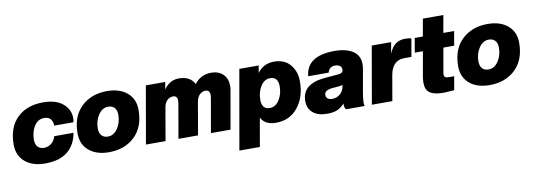

<svg xmlns="http://www.w3.org/2000/svg" viewBox="-64 -1087 4721 1699"><g transform="rotate(-10 2297.0 -238.0)"><path d="M263 10Q150 10 83 -47Q16 -104 16 -202Q16 -356 102.5 -441Q189 -526 337 -526Q451 -526 513.5 -473.5Q576 -421 576 -342Q576 -330 572 -306H399Q399 -341 380.5 -364.5Q362 -388 323 -388Q266 -388 233 -337Q200 -286 200 -214Q200 -172 220.5 -150Q241 -128 277 -128Q310 -128 339.5 -148.5Q369 -169 383 -214H556Q538 -109 466 -49.5Q394 10 263 10Z M851 -128Q903 -128 938.5 -180Q974 -232 974 -302Q974 -344 953.5 -366Q933 -388 897 -388Q845 -388 809.5 -336Q774 -284 774 -214Q774 -172 794.5 -150Q815 -128 851 -128ZM837 10Q724 10 657 -47Q590 -104 590 -202Q590 -355 679.5 -440.5Q769 -526 911 -526Q1024 -526 1091 -469Q1158 -412 1158 -314Q1158 -161 1068.5 -75.5Q979 10 837 10Z M1929 0H1753L1807 -309Q1809 -318 1809 -333Q1809 -378 1771 -378Q1740 -378 1717.5 -356Q1695 -334 1688 -294L1637 0H1461L1515 -309Q1517 -318 1517 -333Q1517 -378 1479 -378Q1448 -378 1425.5 -356Q1403 -334 1396 -294L1345 0H1169L1259 -516H1433L1422 -451Q1475 -526 1555 -526Q1659 -526 1696 -451Q1753 -526 1847 -526Q1913 -526 1953 -487.5Q1993 -449 1993 -382Q1993 -361 1989 -341Z M2337 10Q2238 10 2203 -60L2158 196H1974L2099 -516H2273L2262 -451Q2317 -526 2411 -526Q2505 -526 2556.5 -465.5Q2608 -405 2608 -314Q2608 -174 2534.5 -82Q2461 10 2337 10ZM2306 -128Q2357 -128 2390.5 -180Q2424 -232 2424 -302Q2424 -388 2352 -388Q2301 -388 2267.5 -336Q2234 -284 2234 -214Q2234 -128 2306 -128Z M2797 10Q2714 10 2669 -28.5Q2624 -67 2624 -133Q2624 -288 2832 -306L2951 -316Q2997 -319 2997 -352Q2997 -374 2981 -386Q2965 -398 2939 -398Q2885 -398 2872 -346H2688Q2705 -526 2955 -526Q3059 -526 3119.5 -486.5Q3180 -447 3180 -369Q3180 -345 3176 -324L3142 -132Q3130 -68 3130 -33Q3130 -12 3135 0H2967Q2953 -18 2953 -42Q2953 -49 2954 -55Q2923 -20 2888 -5Q2853 10 2797 10ZM2863 -112Q2904 -112 2934 -137.5Q2964 -163 2970 -201L2973 -219Q2969 -214 2932 -210L2882 -206Q2808 -200 2808 -155Q2808 -136 2822 -124Q2836 -112 2863 -112Z M3383 0H3199L3289 -516H3463L3445 -415Q3469 -473 3504 -498.5Q3539 -524 3589 -524Q3631 -524 3645 -516L3617 -356H3551Q3499 -356 3466.5 -323.5Q3434 -291 3423 -230Z M3846 6Q3759 6 3720.5 -21Q3682 -48 3682 -112Q3682 -138 3688 -173L3726 -388H3653L3675 -516H3748L3776 -672H3960L3932 -516H4029L4007 -388H3910L3871 -166Q3870 -161 3870 -153Q3870 -122 3907 -122H3960L3939 0Q3864 6 3846 6Z M4271 -128Q4323 -128 4358.5 -180Q4394 -232 4394 -302Q4394 -344 4373.5 -366Q4353 -388 4317 -388Q4265 -388 4229.5 -336Q4194 -284 4194 -214Q4194 -172 4214.5 -150Q4235 -128 4271 -128ZM4257 10Q4144 10 4077 -47Q4010 -104 4010 -202Q4010 -355 4099.5 -440.5Q4189 -526 4331 -526Q4444 -526 4511 -469Q4578 -412 4578 -314Q4578 -161 4488.5 -75.5Q4399 10 4257 10Z"/></g></svg>

Font: Creato Display Black
Style: Italic
Weight: 900
Italic angle: -10°
Version: Version 1.000